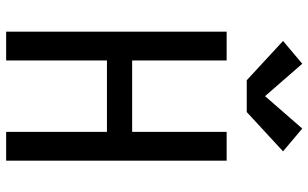

<svg xmlns="http://www.w3.org/2000/svg" viewBox="-214 -814 1027 640"><g transform="rotate(90 300.0 -493.5)"><path d="M85 0V-735H181V-420H419V-735H515V0H419V-336H181V0ZM247 -802 116 -923 192 -987 300 -863 408 -987 484 -923 353 -802Z"/></g></svg>

Font: Iosevka Curly Medium Extended
Style: Regular
Weight: 500
Width: 7
Monospace: yes
Designer: Belleve Invis
Foundry: Belleve Invis
Version: Version 11.1.0; ttfautohint (v1.8.3)